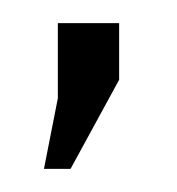

<svg xmlns="http://www.w3.org/2000/svg" viewBox="-20 -73 153 166"><path d="M30 -53H83V-4L41 73H18L30 12Z"/></svg>

Font: Julius Sans One
Style: Regular
Weight: 400
Designer: Luciano Vergara
Foundry: LatinoType
Version: Version 1.001